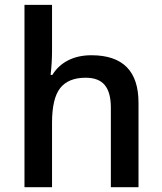

<svg xmlns="http://www.w3.org/2000/svg" viewBox="-20 -780 675 800"><path d="M557.1 0H441.9V-332Q441.9 -394.5 416.7 -425.3Q391.6 -456.1 336.9 -456.1Q264.6 -456.1 230.7 -412.8Q196.8 -369.6 196.8 -268.1V0H82V-759.8H196.8V-566.9Q196.8 -520.5 190.9 -467.8H198.2Q221.7 -506.8 263.4 -528.3Q305.2 -549.8 360.8 -549.8Q557.1 -549.8 557.1 -352.1Z"/></svg>

Font: f0_32663          
Style: Regular
Weight: 600
Foundry: Ascender Corporation
Version: Version 1.10